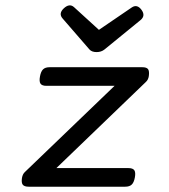

<svg xmlns="http://www.w3.org/2000/svg" viewBox="-20 -705 640 725"><path d="M452.6 0Q469.2 0 477.5 -8.1Q485.8 -16.1 489.3 -35.2Q492.7 -54.2 487.1 -62.3Q481.4 -70.3 464.8 -70.3H192.9L530.8 -395.5Q540 -403.8 542 -418Q544.4 -436.5 539.1 -443.8Q533.7 -451.2 517.1 -451.2H167.5Q150.9 -451.2 142.6 -443.1Q134.3 -435.1 130.9 -416Q127.4 -397 133.1 -388.9Q138.7 -380.9 155.3 -380.9H412.6L73.7 -55.2Q65.4 -47.4 63 -33.2Q60.1 -15.1 65.9 -7.6Q71.8 0 88.4 0ZM374.5 -518.1 510.3 -628.9Q530.8 -645.5 514.2 -668Q497.6 -690.4 477.5 -676.8L353.5 -592.3L259.3 -678.2Q242.2 -693.4 220.7 -673.3Q200.2 -653.8 216.3 -635.3L317.9 -518.1Q326.7 -508.3 344.7 -508.3Q362.3 -508.3 374.5 -518.1Z"/></svg>

Font: Courier Prime Sans
Style: Regular
Weight: 300
Italic angle: -10°
Designer: Alan Dague-Greene
Foundry: Quote-Unquote Apps
Version: Version 3.23